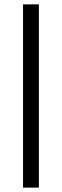

<svg xmlns="http://www.w3.org/2000/svg" viewBox="-20 -731 284 883"><path d="M158.7 -710.9V131.8H85.9V-710.9Z"/></svg>

Font: Vazirmatn UI FD
Style: Regular
Weight: 400
Designer: Saber Rastikerdar
Foundry: Saber Rastikerdar
Version: Version 33.003